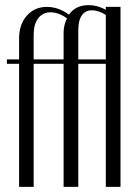

<svg xmlns="http://www.w3.org/2000/svg" viewBox="-20 -726 524 746"><path d="M284.2 0H227.1V-478H110.8V0H54.2V-478H6.8V-495.1H54.2V-577.1Q54.2 -630.9 84.2 -665Q114.3 -699.2 162.1 -699.2Q207.5 -699.2 248 -668.9Q273.4 -706.1 324.2 -706.1Q358.4 -706.1 391.1 -688V-699.2H448.2V0H391.1V-478H284.2ZM284.2 -495.1H391.1V-668Q362.8 -686 336.9 -686Q311.5 -686 297.9 -666.3Q284.2 -646.5 284.2 -608.9ZM110.8 -590.8V-495.1H227.1V-600.1Q227.1 -627.4 240.2 -654.8Q207.5 -678.2 176.8 -678.2Q146 -678.2 128.4 -655Q110.8 -631.8 110.8 -590.8Z"/></svg>

Font: Moniqa Narrow Heading
Style: Regular
Weight: 400
Width: 4
Designer: Rajesh Rajput
Foundry: Rajesh Rajput
Version: Version 1.000